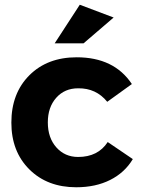

<svg xmlns="http://www.w3.org/2000/svg" viewBox="-20 -785 603 811"><path d="M28 -267Q28 -391 104 -467Q180 -543 304 -543Q462 -543 537 -430L433 -355Q386 -413 310 -412Q253 -412 217.5 -372Q182 -332 182 -268Q182 -203 218 -162.5Q254 -122 310 -122Q394 -122 435 -185L541 -113Q507 -56 445.5 -25Q384 6 302 6Q180 6 104 -69.5Q28 -145 28 -267ZM211 -602 317 -765 460 -711 333 -602Z"/></svg>

Font: Trueno
Style: SBd
Weight: 600
Designer: Julieta Ulanovsky
Foundry: Julieta Ulanovsky
Version: Version 3.001b